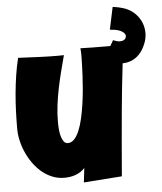

<svg xmlns="http://www.w3.org/2000/svg" viewBox="-59 -940 847 1002"><g transform="rotate(-5 364.0 -438.5)"><path d="M637.2 -871.6Q666 -859.4 686.3 -838.6Q706.5 -817.9 717 -792.2Q727.5 -766.6 727.5 -737.5Q727.5 -708.5 715.8 -680.7Q702.6 -647.9 682.4 -627.2Q662.1 -606.4 637.2 -597.7Q617.2 -590.3 595.2 -590.3Q580.6 -467.3 569.3 -345.7Q553.7 -175.3 539.6 -2.9L339.4 11.7L348.1 -63.5Q338.4 -52.2 325.4 -43.9Q312.5 -35.6 297.9 -30.5Q283.2 -25.4 269 -23.4Q254.9 -21.5 243.2 -21.5H242.7Q242.7 -21.5 242.7 -21.5Q242.7 -21.5 242.2 -21.5Q242.2 -21.5 242.2 -21.5Q242.2 -21.5 242.2 -21.5Q242.2 -21.5 242.2 -21.5H241.7Q241.7 -21.5 241.7 -21.5Q241.7 -21.5 241.7 -21.5Q241.7 -21.5 241.7 -21.5Q241.7 -21.5 241.7 -21.5Q241.7 -21.5 241.7 -21.5Q241.2 -21.5 241.2 -21.5Q241.2 -21.5 241.2 -21.5Q241.2 -21.5 241.2 -21.5Q241.2 -21.5 241.2 -21.5Q241.2 -21.5 241.2 -21.5Q241.2 -21.5 241.2 -21.5Q240.7 -21.5 240.7 -21.5Q240.7 -21.5 240.7 -21.5Q240.7 -21.5 240.7 -21.5Q240.7 -21.5 240.7 -21.5Q240.7 -21.5 240.7 -21.5Q240.7 -21.5 240.7 -21.5Q240.7 -21.5 240.7 -21.5Q240.7 -21.5 240.7 -21.5Q240.7 -21.5 240.2 -21.5Q240.2 -21.5 240.2 -21.5H238.3Q238.3 -21.5 238.3 -21.5Q238.3 -21.5 238.3 -21.5H237.8Q204.6 -22 175.3 -34.4Q146 -46.9 121.6 -67.6Q97.2 -88.4 77.6 -116Q58.1 -143.6 44.7 -174.1Q31.2 -204.6 24.2 -236.3Q17.1 -268.1 17.1 -297.9Q17.1 -341.8 18.8 -388.9Q20.5 -436 24.9 -483.4Q29.3 -530.8 36.4 -577.1Q43.5 -623.5 54.2 -666Q113.8 -663.1 165.3 -660.9Q216.8 -658.7 259.3 -658.7Q276.4 -658.7 293.5 -659.2Q282.2 -616.7 271.2 -574Q260.3 -531.2 251.5 -488Q242.7 -444.8 237.3 -401.4Q231.9 -357.9 231.9 -313.5Q231.9 -303.2 232.9 -284.2Q233.9 -265.1 238 -246.6Q242.2 -228 250.7 -214.1Q259.3 -200.2 274.9 -200.2Q293.5 -200.2 308.1 -216.1Q322.8 -231.9 334 -258.8Q345.2 -285.6 353.3 -320.8Q361.3 -356 366.9 -394.3Q372.6 -432.6 376 -471.7Q379.4 -510.7 381.1 -545.2Q382.8 -579.6 383.5 -606.9Q384.3 -634.3 384.3 -649.4Q384.3 -659.2 383.8 -668.5Q383.3 -677.7 382.3 -687.5Q414.1 -686.5 445.3 -686Q476.6 -685.5 508.3 -685.5H510.7Q510.7 -685.5 510.7 -685.5Q511.2 -685.5 511.2 -685.5Q511.2 -685.5 511.2 -685.5Q511.2 -685.5 511.2 -685.5H514.6Q515.1 -685.5 515.1 -685.5Q515.6 -685.5 515.6 -685.5Q515.6 -685.5 515.6 -685.5H516.1Q516.1 -685.5 516.1 -685.5H518.6Q518.6 -685.5 518.6 -685.5Q519 -685.5 519 -685.5Q519 -685.5 519 -685.5Q519 -685.5 519 -685.5H522.5Q522.5 -685.5 522.5 -685.5Q522.9 -685.5 522.9 -685.5Q522.9 -685.5 522.9 -685.5Q522.9 -685.5 522.9 -685.5H539.1L555.7 -714.8Q563 -711.4 572.5 -708.5Q582 -705.6 591.8 -705.6Q601.6 -705.6 610.1 -709.2Q618.7 -712.9 622.6 -723.1Q624.5 -727.1 624.5 -731Q624.5 -732.9 623.3 -736.8Q622.1 -740.7 617.7 -745.8Q613.3 -751 607.7 -754.4Q602.1 -757.8 596.7 -760.3Q583.5 -765.6 570.6 -767.6Q557.6 -769.5 543.9 -770.5L568.8 -887.7Q585.4 -885.7 603.3 -881.8Q621.1 -877.9 637.2 -871.6Z"/></g></svg>

Font: Luckiest Guy
Style: Regular
Weight: 400
Designer: Astigmatic (AOETI)
Foundry: Astigmatic (AOETI)
Version: Version 1.000